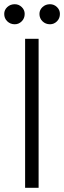

<svg xmlns="http://www.w3.org/2000/svg" viewBox="-31 -890 304 910"><path d="M88 -706H152V0H88ZM156 -824Q156 -843 170.5 -856.5Q185 -870 206 -870Q225 -870 239 -856.5Q253 -843 253 -824Q253 -803 239 -789Q225 -775 206 -775Q185 -775 170.5 -789Q156 -803 156 -824ZM-11 -824Q-11 -843 3.5 -856.5Q18 -870 39 -870Q58 -870 72 -856.5Q86 -843 86 -824Q86 -803 72 -789Q58 -775 39 -775Q18 -775 3.5 -789Q-11 -803 -11 -824Z"/></svg>

Font: Lineal Light
Style: Regular
Weight: 300
Designer: Created by Frank Adebiaye with contributions from Anton Moglia & Ariel Martín Pérez
Created by Frank ADEBIAYE with FontF
Foundry: Velvetyne Type Foundry
Version: Version 2.000